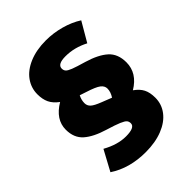

<svg xmlns="http://www.w3.org/2000/svg" viewBox="-225 -807 1009 1009"><g transform="rotate(-45 280.0 -302.5)"><path d="M494 -76Q494 -28 465 10Q436 48 382 69.5Q328 91 256 91Q136 91 50 34L111 -79Q179 -41 241 -41Q308 -41 308 -72Q308 -85 301 -93.5Q294 -102 269.5 -112.5Q245 -123 192 -139Q119 -161 80.5 -195Q42 -229 42 -290Q42 -365 124 -414Q93 -437 80.5 -463.5Q68 -490 68 -527Q68 -574 95.5 -612.5Q123 -651 176 -673.5Q229 -696 300 -696Q355 -696 409.5 -681Q464 -666 506 -639L443 -531Q380 -564 314 -564Q254 -564 254 -532Q254 -519 261.5 -510.5Q269 -502 292 -493Q315 -484 367 -469Q441 -447 479.5 -412.5Q518 -378 518 -315Q518 -235 438 -187Q468 -166 481 -140.5Q494 -115 494 -76ZM333 -237Q350 -263 350 -288Q350 -308 331 -322.5Q312 -337 258 -354L222 -366Q210 -343 210 -319Q210 -300 224 -287Q238 -274 277 -259Z"/></g></svg>

Font: Fira Sans Black
Style: Regular
Weight: 900
Designer: Carrois Corporate & Edenspiekermann AG
Foundry: Carrois Corporate GbR & Edenspiekermann AG
Version: Version 4.203